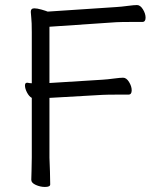

<svg xmlns="http://www.w3.org/2000/svg" viewBox="-20 -732 622 761"><path d="M386 -356 176 -344V-107L178 -52L179 -1Q179 9 158 9Q140 9 122 1Q104 -7 104 -19Q104 -40 105 -55L106 -108V-344Q95 -350 87 -365.5Q79 -381 79 -393Q79 -404 87 -404H89Q99 -402 106 -402V-604Q106 -645 104 -661L102 -685Q102 -699 116 -699Q127 -699 144.5 -694Q162 -689 169 -686L440 -704Q459 -705 489 -709Q512 -712 523 -712Q536 -712 546.5 -695Q557 -678 557 -662Q557 -645 544 -645H502Q460 -645 441 -644L176 -626V-403L385 -416Q404 -417 434 -421Q457 -424 468 -424Q481 -424 491.5 -407Q502 -390 502 -374Q502 -357 489 -357H447Q405 -357 386 -356Z"/></svg>

Font: Fusion Kai T
Style: Regular
Weight: 400
Designer: Fontworks Inc.
Version: Version 24.134;May 13, 2024